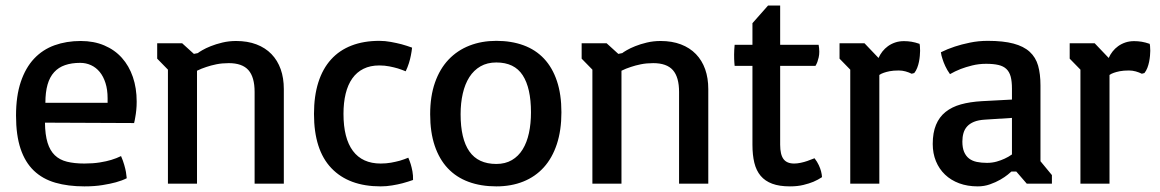

<svg xmlns="http://www.w3.org/2000/svg" viewBox="-20 -660 4168 690"><path d="M37.6 -244.6Q37.6 -314.9 54.7 -365.7Q71.8 -416.5 102.5 -449.2Q133.3 -481.9 176 -497.3Q218.8 -512.7 270 -512.7Q317.4 -512.7 354.7 -496.8Q392.1 -481 418 -452.1Q443.8 -423.3 457.5 -383.3Q471.2 -343.3 471.2 -294.9Q471.2 -278.3 469.7 -264.2Q468.3 -250 466.3 -239.7Q464.4 -227.5 461.9 -217.8L141.6 -219.2Q142.1 -175.8 150.9 -147.2Q159.7 -118.7 177 -102.1Q194.3 -85.4 220.7 -78.9Q247.1 -72.3 283.2 -72.3Q314 -72.3 338.4 -76.2Q362.8 -80.1 379.9 -85.4Q399.4 -91.3 415 -99.1Q422.4 -82 426.5 -67.4Q430.7 -52.7 432.6 -42Q434.6 -29.3 435.5 -19.5Q419.4 -11.2 396.5 -4.9Q377 0.5 348.6 5.1Q320.3 9.8 283.2 9.8Q224.6 9.8 179 -3.4Q133.3 -16.6 101.8 -46.6Q70.3 -76.7 54 -125.2Q37.6 -173.8 37.6 -244.6ZM366.7 -290.5V-307.1Q366.7 -337.9 359.1 -361.6Q351.6 -385.3 338.4 -401.4Q325.2 -417.5 307.1 -425.8Q289.1 -434.1 268.1 -434.1Q237.3 -434.1 213.9 -426Q190.4 -418 174.6 -400.6Q158.7 -383.3 150.9 -356Q143.1 -328.6 143.1 -290.5Z M583.5 -409.7 544.9 -449.2V-504.4H634.8L676.8 -466.3L690.9 -469.2Q694.3 -472.2 706.8 -479.5Q719.2 -486.8 737.5 -494.1Q755.9 -501.5 779.3 -507.1Q802.7 -512.7 828.6 -512.7Q869.6 -512.7 901.6 -500.5Q933.6 -488.3 955.6 -465.6Q977.5 -442.9 988.8 -411.1Q1000 -379.4 1000 -339.8V0H895V-329.6Q895 -382.8 872.8 -408Q850.6 -433.1 802.2 -433.1Q778.3 -433.1 757.8 -429Q737.3 -424.8 721.7 -419.4Q703.6 -413.6 688 -405.8V0H583.5Z M1108.4 -250.5Q1108.4 -314.9 1124 -364Q1139.6 -413.1 1169.7 -446.3Q1199.7 -479.5 1243.4 -496.3Q1287.1 -513.2 1343.3 -513.2Q1363.8 -513.2 1384.8 -509.3Q1405.8 -505.4 1422.9 -501Q1442.4 -495.6 1460.9 -488.8Q1459.5 -475.1 1456.5 -460.4Q1454.1 -447.8 1449.5 -432.9Q1444.8 -418 1438 -403.8Q1424.8 -409.2 1409.7 -414.1Q1396.5 -418 1379.4 -421.4Q1362.3 -424.8 1343.3 -424.8Q1310.5 -424.8 1286.4 -412.8Q1262.2 -400.9 1246.1 -378.2Q1230 -355.5 1222.2 -323.2Q1214.4 -291 1214.4 -251Q1214.4 -163.1 1248.3 -117.7Q1282.2 -72.3 1348.1 -72.3Q1367.7 -72.3 1385.3 -75.4Q1402.8 -78.6 1417 -82.5Q1433.1 -87.4 1447.3 -93.3Q1452.1 -82.5 1456.1 -69.8Q1459.5 -58.6 1462.2 -44.2Q1464.8 -29.8 1464.4 -13.2Q1446.3 -6.8 1426.8 -1.5Q1410.2 2.9 1389.4 6.3Q1368.7 9.8 1348.1 9.8Q1233.4 9.8 1170.9 -55.7Q1108.4 -121.1 1108.4 -250.5Z M1525.9 -249.5Q1525.9 -314 1543.2 -363.3Q1560.5 -412.6 1592 -445.8Q1623.5 -479 1667.2 -496.1Q1710.9 -513.2 1763.7 -513.2Q1817.9 -513.2 1861.3 -497.3Q1904.8 -481.4 1935.1 -449.2Q1965.3 -417 1981.4 -368.9Q1997.6 -320.8 1997.6 -256.3Q1997.6 -191.9 1981.2 -142.1Q1964.8 -92.3 1934.3 -58.6Q1903.8 -24.9 1860.6 -7.6Q1817.4 9.8 1763.7 9.8Q1708 9.8 1663.8 -6.6Q1619.6 -22.9 1589.1 -55.4Q1558.6 -87.9 1542.2 -136.5Q1525.9 -185.1 1525.9 -249.5ZM1763.7 -70.8Q1795.9 -70.8 1819.6 -84.7Q1843.3 -98.6 1858.4 -123.3Q1873.5 -147.9 1880.9 -181.9Q1888.2 -215.8 1888.2 -256.3Q1888.2 -343.8 1858.4 -389.6Q1828.6 -435.5 1763.7 -435.5Q1731 -435.5 1706.8 -421.6Q1682.6 -407.7 1666.7 -382.8Q1650.9 -357.9 1643.1 -323.7Q1635.3 -289.6 1635.3 -249.5Q1635.3 -161.1 1666.7 -116Q1698.2 -70.8 1763.7 -70.8Z M2108.9 -409.7 2070.3 -449.2V-504.4H2160.2L2202.1 -466.3L2216.3 -469.2Q2219.7 -472.2 2232.2 -479.5Q2244.6 -486.8 2262.9 -494.1Q2281.2 -501.5 2304.7 -507.1Q2328.1 -512.7 2354 -512.7Q2395 -512.7 2427 -500.5Q2459 -488.3 2481 -465.6Q2502.9 -442.9 2514.2 -411.1Q2525.4 -379.4 2525.4 -339.8V0H2420.4V-329.6Q2420.4 -382.8 2398.2 -408Q2376 -433.1 2327.6 -433.1Q2303.7 -433.1 2283.2 -429Q2262.7 -424.8 2247.1 -419.4Q2229 -413.6 2213.4 -405.8V0H2108.9Z M2684.1 -423.3H2620.1Q2619.6 -428.7 2619.1 -435.1Q2618.7 -440.4 2618.4 -447.8Q2618.2 -455.1 2618.2 -463.9Q2618.2 -472.7 2618.7 -480.2Q2619.1 -487.8 2620.1 -499H2684.1V-576.7L2740.2 -640.1H2783.7V-499H2921.9Q2922.9 -494.1 2923.6 -487.3Q2924.3 -480.5 2924.3 -474.1Q2924.3 -462.9 2922.1 -453.6Q2919.9 -444.3 2917.5 -437.5Q2914.6 -429.7 2910.6 -423.3H2783.7V-140.1Q2783.7 -104.5 2795.7 -88.4Q2807.6 -72.3 2834 -72.3Q2845.2 -72.3 2857.7 -75Q2870.1 -77.6 2881.3 -81.5Q2894 -85.9 2907.2 -91.3Q2917 -78.6 2922.6 -66.4Q2928.2 -54.2 2930.7 -44.4Q2933.6 -33.2 2934.1 -23.4Q2920.4 -14.2 2903.3 -6.8Q2888.2 -0.5 2867.2 4.6Q2846.2 9.8 2818.8 9.8Q2780.8 9.8 2755.1 0.2Q2729.5 -9.3 2713.6 -28.1Q2697.8 -46.9 2690.9 -75Q2684.1 -103 2684.1 -139.6Z M3086.9 -504.4 3137.2 -451.7Q3142.6 -463.9 3151.1 -474.9Q3159.7 -485.8 3171.1 -494.1Q3182.6 -502.4 3197 -507.3Q3211.4 -512.2 3228.5 -512.2Q3242.7 -512.2 3255.9 -510Q3269 -507.8 3284.7 -502.4Q3285.2 -501.5 3285.9 -494.6Q3286.6 -487.8 3286.6 -477.5Q3286.6 -469.7 3285.6 -459.2Q3284.7 -448.7 3282.5 -437.7Q3280.3 -426.8 3276.1 -416Q3272 -405.3 3265.6 -397.5L3256.3 -395Q3246.6 -399.9 3234.6 -403.3Q3222.7 -406.7 3210 -406.7Q3190.4 -406.7 3177.2 -404.1Q3164.1 -401.4 3155.8 -398.4Q3146 -395 3140.1 -390.6V0H3035.6V-409.7L2997.1 -449.2V-504.4Z M3332 -142.6Q3332 -183.1 3343.8 -211.4Q3355.5 -239.7 3378.2 -257.8Q3400.9 -275.9 3433.3 -284.9Q3465.8 -293.9 3507.8 -296.4L3616.7 -302.2V-341.3Q3616.7 -367.7 3612.1 -384.8Q3607.4 -401.9 3596.7 -412.1Q3585.9 -422.4 3568.1 -426.5Q3550.3 -430.7 3523.9 -430.7Q3497.6 -430.7 3473.9 -424.8Q3450.2 -418.9 3432.6 -412.1Q3411.6 -403.8 3394 -393.6Q3383.3 -408.7 3377 -422.6Q3370.6 -436.5 3367.2 -447.8Q3362.8 -460.4 3361.3 -472.2Q3384.8 -483.9 3411.6 -492.7Q3435.1 -500.5 3465.6 -506.8Q3496.1 -513.2 3529.8 -513.2Q3585.4 -513.2 3622.1 -503.4Q3658.7 -493.7 3680.4 -473.9Q3702.1 -454.1 3710.7 -424.1Q3719.2 -394 3719.2 -353V-80.6L3760.3 -30.8V0H3669.9L3632.3 -43.5H3614.7Q3612.3 -41 3601.8 -32.5Q3591.3 -23.9 3575 -14.4Q3558.6 -4.9 3537.8 2.4Q3517.1 9.8 3493.7 9.8Q3457 9.8 3427.2 -1.2Q3397.5 -12.2 3376.2 -32.5Q3355 -52.7 3343.5 -80.8Q3332 -108.9 3332 -142.6ZM3438.5 -151.4Q3438.5 -128.9 3444.8 -114Q3451.2 -99.1 3462.6 -90.3Q3474.1 -81.5 3490.5 -78.1Q3506.8 -74.7 3526.9 -74.7Q3545.4 -74.7 3561.8 -79.3Q3578.1 -84 3590.3 -89.8Q3604.5 -96.2 3616.7 -105V-236.3L3518.6 -230Q3495.6 -228.5 3480.2 -222.2Q3464.8 -215.8 3455.6 -205.6Q3446.3 -195.3 3442.4 -181.4Q3438.5 -167.5 3438.5 -151.4Z M3914.1 -504.4 3964.4 -451.7Q3969.7 -463.9 3978.3 -474.9Q3986.8 -485.8 3998.3 -494.1Q4009.8 -502.4 4024.2 -507.3Q4038.6 -512.2 4055.7 -512.2Q4069.8 -512.2 4083 -510Q4096.2 -507.8 4111.8 -502.4Q4112.3 -501.5 4113 -494.6Q4113.8 -487.8 4113.8 -477.5Q4113.8 -469.7 4112.8 -459.2Q4111.8 -448.7 4109.6 -437.7Q4107.4 -426.8 4103.3 -416Q4099.1 -405.3 4092.8 -397.5L4083.5 -395Q4073.7 -399.9 4061.8 -403.3Q4049.8 -406.7 4037.1 -406.7Q4017.6 -406.7 4004.4 -404.1Q3991.2 -401.4 3982.9 -398.4Q3973.1 -395 3967.3 -390.6V0H3862.8V-409.7L3824.2 -449.2V-504.4Z"/></svg>

Font: Basic
Style: Regular
Weight: 400
Designer: Magnus Gaarde
Foundry: Magnus Gaarde
Version: Version 1.003; ttfautohint (v1.1) -l 6 -r 16 -G 0 -x 16 -D l